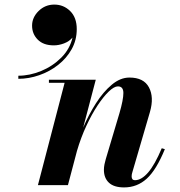

<svg xmlns="http://www.w3.org/2000/svg" viewBox="-20 -808 787 838"><path d="M262 -446.5H193.5V-460H398L343 -251Q367 -307.5 398.8 -357.2Q430.5 -407 467.8 -438.2Q505 -469.5 545 -469.5Q607.5 -469.5 630.2 -426.5Q653 -383.5 634.5 -319.5L558 -57.5Q554.5 -47 554.5 -38.5Q554.5 -21.5 569 -21.5Q597.5 -21.5 626.8 -55.5Q656 -89.5 686 -161L699.5 -157Q662.5 -66.5 620.5 -28.2Q578.5 10 521.5 10Q477.5 10 455.5 -10.5Q433.5 -31 433.5 -67Q433.5 -78 436 -90.8Q438.5 -103.5 441.5 -113L501.5 -314.5Q518.5 -373 518.5 -402Q518.5 -431 494.5 -431Q478.5 -431 455.2 -409Q432 -387 406.2 -348.2Q380.5 -309.5 356.8 -258.5Q333 -207.5 316 -149.5L276.5 0H145.5ZM120 -696Q120 -732 148.5 -760Q177 -788 217 -788Q257.5 -788 286.2 -759.8Q315 -731.5 315 -681Q315 -633 292.8 -593.2Q270.5 -553.5 233.5 -524.5Q196.5 -495.5 151.2 -479.8Q106 -464 60 -464V-477.5Q109.5 -477.5 159.8 -498.2Q210 -519 247.5 -556.5Q285 -594 296.5 -644Q282 -627 259.2 -618.5Q236.5 -610 215 -610Q169.5 -610 144.8 -635Q120 -660 120 -696Z"/></svg>

Font: Bodoni* 16pt
Style: Bold Italic
Weight: 700
Italic angle: -13°
Version: Version 2.3